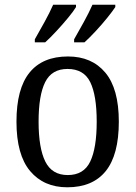

<svg xmlns="http://www.w3.org/2000/svg" viewBox="-20 -786 576 816"><path d="M266 10Q166 10 108 -59Q50 -128 50 -269Q50 -409 105.5 -477.5Q161 -546 269 -546Q370 -546 427.5 -477.5Q485 -409 485 -269Q485 -128 429.5 -59Q374 10 266 10ZM268 -42Q336 -42 363.5 -99.5Q391 -157 391 -269Q391 -381 363.5 -437Q336 -493 267 -493Q200 -493 172 -437Q144 -381 144 -269Q144 -157 172.5 -99.5Q201 -42 268 -42ZM295 -619Q315 -654 336.5 -693Q358 -732 373 -766H470V-756Q459 -739 436 -710.5Q413 -682 386.5 -653.5Q360 -625 339 -606H295ZM128 -619Q148 -654 169.5 -693Q191 -732 206 -766H303V-756Q293 -739 269.5 -710.5Q246 -682 219.5 -653.5Q193 -625 172 -606H128Z"/></svg>

Font: Noto Serif Myanmar SemiCondensed
Style: Regular
Weight: 400
Width: 4
Designer: Ben Mitchell and the Monotype Design Team
Foundry: Monotype Imaging Inc.
Version: Version 2.106; ttfautohint (v1.8.4.7-5d5b)